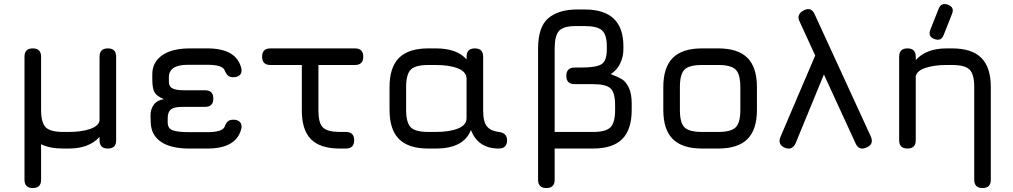

<svg xmlns="http://www.w3.org/2000/svg" viewBox="-20 -752 5130 972"><path d="M104 158V-465Q104 -507 146 -507Q188 -507 188 -465V-196Q188 -131 211.5 -107.5Q235 -84 300 -84H328Q391 -84 434.5 -98.5Q478 -113 484 -141V-465Q484 -507 526 -507Q568 -507 568 -465V-42Q568 0 526 0Q484 0 484 -42V-59Q431 0 328 0H300Q231 0 188 -22V158Q188 200 146 200Q104 200 104 158Z M743 -132 742 -164Q741 -199 759 -222.5Q777 -246 810 -250Q773 -265 762 -285Q751 -305 751 -351V-377Q751 -437 801.5 -472.5Q852 -508 948 -507H1030Q1178 -507 1202 -405Q1206 -384 1194.5 -372.5Q1183 -361 1161 -361Q1143 -361 1133.5 -370Q1124 -379 1116 -399Q1102 -424 1030 -424H931Q835 -424 835 -361V-338Q835 -313 854 -304Q873 -295 911 -295H1018Q1060 -295 1060 -253Q1060 -211 1018 -211H903Q863 -211 846 -198.5Q829 -186 829 -153V-132Q829 -101 855.5 -92Q882 -83 938 -83H1030Q1102 -83 1116 -108Q1124 -129 1133.5 -137.5Q1143 -146 1162 -146Q1184 -146 1195 -134Q1206 -122 1202 -102Q1178 0 1030 0H938Q845 0 795 -34Q745 -68 743 -132Z M1349 -423Q1307 -423 1307 -465Q1307 -507 1349 -507H1777Q1819 -507 1819 -465Q1819 -423 1777 -423H1592V-192Q1592 -130 1614 -107.5Q1636 -85 1696 -84H1731Q1773 -84 1773 -42Q1773 0 1731 0H1696Q1599 -1 1553.5 -48Q1508 -95 1508 -192V-423Z M1952 -196V-311Q1952 -411 2000 -459Q2048 -507 2148 -507H2186Q2294 -507 2342 -451V-465Q2342 -507 2384 -507Q2426 -507 2426 -465V-192Q2426 -133 2446.5 -110.5Q2467 -88 2505 -84Q2547 -79 2547 -42Q2547 0 2505 0Q2400 0 2364 -94Q2328 0 2186 0H2148Q2048 0 2000 -48Q1952 -96 1952 -196ZM2036 -196Q2036 -131 2059.5 -107.5Q2083 -84 2148 -84H2186Q2256 -84 2299 -101.5Q2342 -119 2342 -154V-353Q2342 -388 2299 -405.5Q2256 -423 2186 -423H2148Q2083 -423 2059.5 -399.5Q2036 -376 2036 -311Z M2704 158V-505Q2704 -617 2756.5 -660.5Q2809 -704 2902 -704H2940Q3136 -704 3136 -518V-502Q3136 -465 3119.5 -430.5Q3103 -396 3072 -377Q3111 -362 3130 -350Q3149 -338 3163.5 -308Q3178 -278 3178 -227V-196Q3178 -96 3130 -48Q3082 0 2982 0H2788V158Q2788 200 2746 200Q2704 200 2704 158ZM2788 -84H2982Q3047 -84 3070.5 -107.5Q3094 -131 3094 -196V-219Q3094 -283 3071 -304.5Q3048 -326 2982 -326H2889Q2847 -326 2847 -368Q2847 -410 2889 -410H2922Q2995 -410 3023.5 -426Q3052 -442 3052 -502V-518Q3052 -576 3028 -598Q3004 -620 2940 -620H2894Q2832 -620 2810 -595.5Q2788 -571 2788 -507Z M3534 0Q3434 0 3386 -48Q3338 -96 3338 -195V-311Q3338 -411 3386 -459Q3434 -507 3534 -507H3616Q3716 -507 3764 -459Q3812 -411 3812 -311V-196Q3812 -96 3764 -48Q3716 0 3616 0ZM3422 -195Q3422 -130 3445.5 -107Q3469 -84 3534 -84H3616Q3681 -84 3704.5 -107.5Q3728 -131 3728 -196V-311Q3728 -376 3704.5 -399.5Q3681 -423 3616 -423H3534Q3469 -423 3445.5 -400Q3422 -377 3422 -311Z M4027 -645Q4011 -680 4050 -700Q4088 -719 4105 -678L4389 -60Q4405 -20 4366 -5Q4328 12 4311 -27L4151 -375L4007 -25Q3988 12 3951 -5Q3915 -22 3932 -61L4107 -471Z M4709 -555Q4676 -568 4690 -602L4732 -708Q4745 -741 4779 -728Q4814 -715 4799 -680L4757 -574Q4744 -541 4709 -555ZM4616 -42Q4616 0 4574 0Q4532 0 4532 -42V-465Q4532 -507 4574 -507Q4616 -507 4616 -465V-448Q4669 -507 4772 -507H4800Q4900 -507 4948 -459Q4996 -411 4996 -311V158Q4996 200 4954 200Q4912 200 4912 158V-311Q4912 -376 4888.5 -399.5Q4865 -423 4800 -423H4772Q4709 -423 4665.5 -408.5Q4622 -394 4616 -366Z"/></svg>

Font: Jura
Style: Bold
Weight: 700
Designer: Daniel Johnson, Alexei Vanyashin
Foundry: Daniel Johnson
Version: Version 5.103